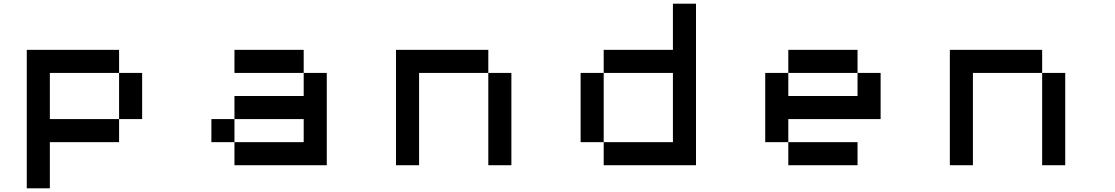

<svg xmlns="http://www.w3.org/2000/svg" viewBox="-20 -895 6040 1040"><path d="M625 -500H750V-250H625ZM125 -625H625V-500H250V-250H625V-125H250V125H125Z M1125 -250H1250V-125H1125ZM1625 -500H1750V0H1250V-125H1625V-250H1250V-375H1625ZM1250 -625H1625V-500H1250Z M2625 -500H2750V0H2625ZM2125 -625H2625V-500H2250V0H2125Z M3125 -500H3250V-125H3125ZM3625 -875H3750V0H3250V-125H3625V-500H3250V-625H3625Z M4250 -125H4625V0H4250ZM4125 -500H4250V-375H4625V-500H4750V-250H4250V-125H4125ZM4250 -625H4625V-500H4250Z M5625 -500H5750V0H5625ZM5125 -625H5625V-500H5250V0H5125Z"/></svg>

Font: Pixel Operator Mono 8
Style: Regular
Weight: 400
Monospace: yes
Designer: Jayvee Enaguas (HarvettFox96)
Foundry: The Grandoplex Project
Version: Version 1.5.0 (October 25, 2015)